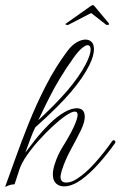

<svg xmlns="http://www.w3.org/2000/svg" viewBox="-46 -719 472 752"><path d="M-26 13Q-10 -30 13 -95Q36 -160 66 -235Q96 -310 134 -384Q172 -458 218 -519Q235 -542 254 -553Q273 -564 289 -564Q303 -564 312.5 -555Q322 -546 322 -526Q322 -515 318 -499.5Q314 -484 304 -464Q281 -417 232.5 -359.5Q184 -302 92 -220Q82 -200 73 -175Q64 -150 53 -121Q67 -140 91.5 -171Q116 -202 146.5 -232.5Q177 -263 207 -280Q221 -288 233 -291.5Q245 -295 255 -295Q286 -295 286 -261Q286 -241 271 -209Q252 -171 230.5 -131.5Q209 -92 196 -51Q191 -34 191 -27Q191 -4 213 -4Q234 -4 256 -19Q289 -40 325.5 -80.5Q362 -121 393 -166Q396 -170 399 -170Q403 -170 405 -166.5Q407 -163 405 -159Q377 -119 341 -78.5Q305 -38 271 -14Q235 11 205 11Q186 11 173.5 -0.5Q161 -12 161 -36Q161 -54 168 -75Q179 -112 202.5 -149Q226 -186 243 -222Q258 -255 258 -269Q258 -282 247 -282Q235 -282 211.5 -266Q188 -250 160.5 -224.5Q133 -199 106 -169Q79 -139 59 -110Q39 -81 31 -58L11 3Q-2 3 -14 8Q-26 13 -26 13ZM104 -248Q172 -311 218 -364.5Q264 -418 290 -468Q309 -505 309 -525Q309 -542 297 -542Q289 -542 275 -530.5Q261 -519 243 -494Q213 -452 190 -414Q167 -376 147 -336.5Q127 -297 104 -248ZM222 -622Q218 -620 213 -622Q208 -624 214 -628L309 -695Q313 -698 315 -698.5Q317 -699 318 -699Q321 -699 324 -695L380 -628Q381 -627 381 -625Q381 -622 377.5 -621.5Q374 -621 370 -622L311 -668Z"/></svg>

Font: Gwendolyn
Style: Regular
Weight: 400
Designer: Robert E. Leuschke
Foundry: Robert E. Leuschke
Version: Version 1.010; ttfautohint (v1.8.3)